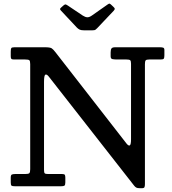

<svg xmlns="http://www.w3.org/2000/svg" viewBox="-20 -1005 926 1036"><path d="M115.5 -684H55.5Q44.5 -684 41.2 -687.5Q38 -691 38 -701.5V-726Q38 -740.5 40.8 -745.2Q43.5 -750 58 -750H221.5Q250.5 -750 259 -744.2Q267.5 -738.5 279 -723.5L663 -230Q673.5 -217 680.2 -220.5Q687 -224 687 -254.5V-661Q687 -676.5 682.2 -680.2Q677.5 -684 662.5 -684H610.5Q598.5 -684 587.8 -685.8Q577 -687.5 577 -701V-722Q577 -737.5 581.8 -743.8Q586.5 -750 602 -750H843Q852.5 -750 859.8 -748Q867 -746 867 -735V-707Q867 -693 863.8 -688.5Q860.5 -684 846.5 -684H785.5Q770 -684 766 -679.2Q762 -674.5 762 -658.5V-11.5Q762 -2 759.8 4.2Q757.5 10.5 746.5 10.5H734Q721 10.5 715 7Q709 3.5 703.5 -3.5L243.5 -591.5Q232.5 -605.5 225 -602.2Q217.5 -599 217.5 -562V-88.5Q217.5 -74 221.2 -70Q225 -66 240 -66H315.5Q327 -66 329.8 -61.5Q332.5 -57 332.5 -46V-20.5Q332.5 -6.5 327.5 -3.2Q322.5 0 309.5 0H60.5Q46.5 0 42.2 -3.2Q38 -6.5 38 -20.5V-46.5Q38 -60.5 43.8 -63.2Q49.5 -66 62 -66H115.5Q133.5 -66 138.2 -70.5Q143 -75 143 -92V-659Q143 -676.5 138 -680.2Q133 -684 115.5 -684ZM395 -856 311 -945.5Q305 -951.5 304.2 -955.2Q303.5 -959 310 -964.5L323 -976Q330.5 -982 334 -981.2Q337.5 -980.5 346 -975L426.5 -921Q440.5 -912 451.2 -911.8Q462 -911.5 475.5 -921L561 -981Q568.5 -986.5 572.2 -985Q576 -983.5 582.5 -977L591.5 -968.5Q598.5 -962 599.2 -958.2Q600 -954.5 594 -947.5L504.5 -853Q499 -847.5 495 -844.5Q491 -841.5 479.5 -841.5H432Q417.5 -841.5 409.8 -845.2Q402 -849 395 -856Z"/></svg>

Font: Besley* Medium
Style: Regular
Weight: 500
Designer: Owen Earl
Foundry: indestructible type*
Version: Version 3.000; ttfautohint (v1.8.3)